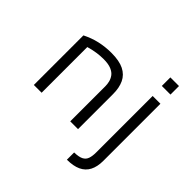

<svg xmlns="http://www.w3.org/2000/svg" viewBox="-210 -865 1257 1257"><g transform="rotate(45 418.5 -237.0)"><path d="M80 -459Q104 -471 129.5 -480.5Q155 -490 181.5 -496Q208 -502 235.5 -505Q263 -508 291 -508Q364 -508 407 -486.5Q450 -465 469.5 -424Q489 -383 489 -325V0H417V-325Q417 -343 412.5 -363Q408 -383 395 -401.5Q382 -420 355 -431.5Q328 -443 283 -443Q252 -443 219 -438Q186 -433 152 -423V0H80ZM579 193V126Q623 125 644.5 113.5Q666 102 673.5 79.5Q681 57 681 25V-499H753V29Q753 84 734 120.5Q715 157 676.5 175Q638 193 579 193ZM677 -588V-667H757V-588Z"/></g></svg>

Font: Maven Pro
Style: Regular
Weight: 400
Designer: Joe Prince
Foundry: Joe Prince
Version: Version 2.103